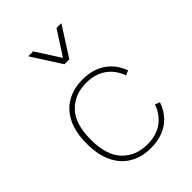

<svg xmlns="http://www.w3.org/2000/svg" viewBox="-223 -868 976 976"><g transform="rotate(-45 264.5 -380.5)"><path d="M275.4 -487.8Q211.9 -487.8 163.3 -460.7Q114.7 -433.6 87.2 -378.9Q59.6 -324.2 59.6 -241.7Q59.6 -159.2 87.2 -104.2Q114.7 -49.3 163.3 -22Q211.9 5.4 275.4 5.4Q324.2 5.4 363 -9.8Q401.9 -24.9 429.4 -54.7Q457 -84.5 472.2 -127.4L446.3 -137.7Q427.7 -84 384.3 -52.2Q340.8 -20.5 275.4 -20.5Q192.9 -20.5 140.9 -74.5Q88.9 -128.4 88.9 -241.7Q88.9 -355 140.9 -408.7Q192.9 -462.4 275.4 -462.4Q340.8 -462.4 384.3 -431.2Q427.7 -399.9 446.3 -346.2L472.2 -356.4Q457 -398.4 429.4 -427.7Q401.9 -457 363 -472.4Q324.2 -487.8 275.4 -487.8ZM163.6 -766.1 265.1 -607.4H300.3L401.9 -766.1H366.7L282.7 -635.3L199.2 -766.1Z"/></g></svg>

Font: Estedad-FD-VF Thin
Style: Regular
Weight: 100
Designer: Amin Abedi
Version: Version 5.0